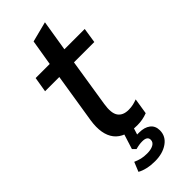

<svg xmlns="http://www.w3.org/2000/svg" viewBox="-275 -702 935 935"><g transform="rotate(-45 192.0 -235.0)"><path d="M33 0ZM234 9Q148 9 112.5 -36.5Q77 -82 90 -169L131 -426H33L46 -504H143L165 -637L270 -664L244 -504H384L372 -426H232L193 -179Q184 -123 201 -98.5Q218 -74 257 -74Q275 -74 289.5 -77.5Q304 -81 317 -86L304 -4Q271 9 234 9ZM171 194Q143 194 118.5 188.5Q94 183 77 173L97 124Q115 132 131.5 136Q148 140 170 140Q197 140 213.5 131Q230 122 230 105Q230 81 195 81Q185 81 174.5 82.5Q164 84 149 88L133 72L162 -20H220L201 40Q208 40 215 40Q251 40 272.5 56.5Q294 73 294 104Q294 145 259 169.5Q224 194 171 194Z"/></g></svg>

Font: Winston Medium
Style: Italic
Weight: 500
Italic angle: -9°
Designer: Original fonts by Vernon Adams / Changes by Cristiano Sobral
Foundry: Original fonts by Vernon Adams / Changes by Cristiano Sobral
Version: Version 2.503;July 17, 2020;FontCreator 13.0.0.2655 64-bit